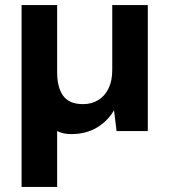

<svg xmlns="http://www.w3.org/2000/svg" viewBox="-20 -516 667 756"><path d="M65 220V-496H205V-232Q205 -171 229 -138.5Q253 -106 307 -106Q341 -106 367 -122Q393 -138 407.5 -168Q422 -198 422 -240V-496H562V0H439L429 -82Q405 -40 362 -14Q319 12 260 12Q244 12 230.5 9Q217 6 205 0V220Z"/></svg>

Font: DM Sans 18pt ExtraBold
Style: Regular
Weight: 800
Designer: Colophon Foundry, Jonny Pinhorn
Foundry: Colophon Foundry
Version: Version 4.004;gftools[0.9.30]